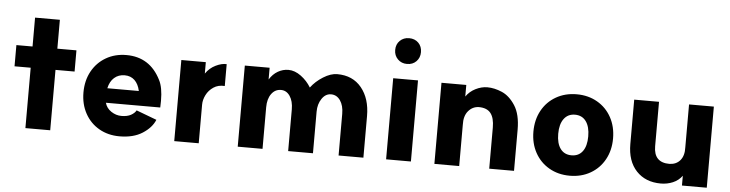

<svg xmlns="http://www.w3.org/2000/svg" viewBox="-46 -942 4459 1172"><g transform="rotate(5 2183.5 -355.5)"><path d="M134 -350H35V-480H134V-657H286V-480H403V-350H286V20H134Z M468 -228Q468 -301 499 -357.5Q530 -414 585 -446Q640 -478 710 -478Q854 -478 921 -344Q944 -300 944 -218L943 -177H610Q619 -144 648.5 -124.5Q678 -105 711 -105Q747 -105 769.5 -117.5Q792 -130 801 -147L926 -100Q906 -51 850.5 -15.5Q795 20 710 20Q640 20 585 -11.5Q530 -43 499 -99.5Q468 -156 468 -228ZM710 -354Q672 -354 646 -331Q620 -308 611 -266H804Q795 -308 771 -331Q747 -354 710 -354Z M1046 -477H1196V-407Q1220 -442 1257 -460Q1294 -478 1324 -476V-342Q1284 -345 1255 -325.5Q1226 -306 1211 -276Q1196 -246 1196 -217V20H1046Z M1975 -348Q1941 -348 1918.5 -314.5Q1896 -281 1896 -235V20H1744V-235Q1744 -286 1723 -317Q1702 -348 1668 -348Q1632 -348 1609.5 -317Q1587 -286 1587 -235V20H1435V-477H1587V-405Q1608 -439 1638.5 -456.5Q1669 -474 1703 -474Q1742 -474 1780 -446Q1818 -418 1842 -378Q1871 -417 1916.5 -445.5Q1962 -474 2002 -474Q2097 -474 2151 -408Q2205 -342 2205 -235V20H2053V-235Q2053 -286 2031.5 -317Q2010 -348 1975 -348Z M2496 -479V18H2344V-479ZM2499 -652Q2499 -618 2477 -595.5Q2455 -573 2420 -573Q2386 -573 2363.5 -595.5Q2341 -618 2341 -652Q2341 -687 2363.5 -709Q2386 -731 2420 -731Q2455 -731 2477 -709Q2499 -687 2499 -652Z M2880 -349Q2842 -348 2816 -317.5Q2790 -287 2792 -232V20H2640V-477H2792V-406Q2814 -438 2850 -456Q2886 -474 2922 -474Q2965 -474 3011.5 -454Q3058 -434 3093 -380Q3128 -326 3128 -232V20H2976V-232Q2976 -291 2953 -320Q2930 -349 2880 -349Z M3561 -229Q3561 -288 3537 -321Q3513 -354 3469 -354Q3426 -354 3401.5 -321Q3377 -288 3377 -229Q3377 -170 3401 -137.5Q3425 -105 3469 -105Q3513 -105 3537 -137.5Q3561 -170 3561 -229ZM3713 -229Q3713 -157 3682 -100.5Q3651 -44 3595.5 -12Q3540 20 3469 20Q3398 20 3342.5 -12Q3287 -44 3256 -100.5Q3225 -157 3225 -229Q3225 -302 3256 -358.5Q3287 -415 3342.5 -447Q3398 -479 3469 -479Q3540 -479 3595.5 -447Q3651 -415 3682 -358.5Q3713 -302 3713 -229Z M4069 -105Q4111 -106 4135 -134.5Q4159 -163 4157 -214V-477H4309V20H4157V-40Q4135 -10 4100.5 4.5Q4066 19 4027 19Q3933 19 3877 -40.5Q3821 -100 3821 -205V-477H3973V-205Q3973 -105 4069 -105Z"/></g></svg>

Font: SUITE Heavy
Style: Regular
Weight: 900
Designer: Sun
Foundry: Sun
Version: Version 2.040